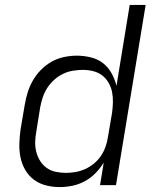

<svg xmlns="http://www.w3.org/2000/svg" viewBox="-20 -755 640 783"><path d="M224 8Q195 8 167.5 1Q140 -6 118.5 -22Q97 -38 83 -62Q69 -86 63.5 -113.5Q58 -141 59 -170Q60 -199 64 -228L81 -328Q85 -353 93 -378.5Q101 -404 114.5 -427.5Q128 -451 148 -471Q168 -491 191.5 -504Q215 -517 241.5 -522.5Q268 -528 293 -528Q322 -528 350.5 -521Q379 -514 400 -497.5Q421 -481 434.5 -457Q448 -433 455 -405L509 -735H574L453 0H388L403 -92Q389 -69 369.5 -49Q350 -29 326 -16Q302 -3 275.5 2.5Q249 8 224 8ZM248 -50Q268 -50 288 -53.5Q308 -57 327 -65.5Q346 -74 362.5 -87.5Q379 -101 391 -118.5Q403 -136 410 -155.5Q417 -175 420 -195L437 -295Q440 -316 440.5 -338Q441 -360 437 -380Q433 -400 422.5 -418Q412 -436 396 -448Q380 -460 359.5 -465Q339 -470 318 -470Q298 -470 277 -466.5Q256 -463 236.5 -453.5Q217 -444 200.5 -429Q184 -414 172.5 -396Q161 -378 154.5 -358.5Q148 -339 144 -318L128 -218Q124 -197 123.5 -176Q123 -155 128 -135.5Q133 -116 143.5 -99Q154 -82 170 -70.5Q186 -59 206.5 -54.5Q227 -50 248 -50Z"/></svg>

Font: Iosevka Light Extended Oblique
Style: Regular
Weight: 300
Width: 7
Italic angle: -9°
Monospace: yes
Designer: Belleve Invis
Foundry: Belleve Invis
Version: Version 32.5.0; ttfautohint (v1.8.4)